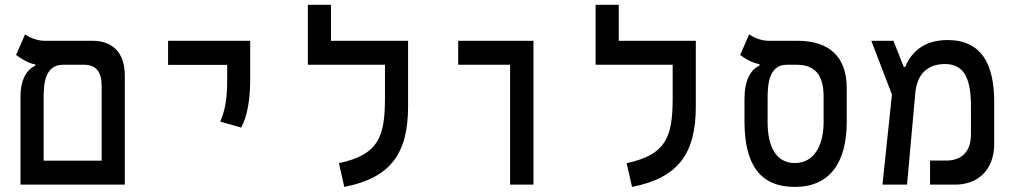

<svg xmlns="http://www.w3.org/2000/svg" viewBox="-20 -752 4142 782"><path d="M63.5 0H488.3V-444.3C488.3 -535.2 440.9 -585.9 356.4 -585.9H159.7C128.9 -585.9 96.7 -601.6 82 -611.8L45.4 -528.3C64.9 -513.7 95.7 -494.1 124 -489.3V-484.4C89.4 -470.2 63.5 -427.2 63.5 -359.4ZM236.8 -488.3H321.3C370.1 -488.3 394 -460.9 394 -402.3V-97.7H157.7V-350.1C157.7 -403.3 159.7 -488.3 236.8 -488.3Z M962.4 -232.4C988.8 -281.2 999 -352.5 999 -428.2V-585.9H664.6V-487.8H905.3V-428.2C905.3 -352.5 897.9 -304.7 877 -256.8Z M1642.1 -585.9H1328.1V-732.4H1233.9V-488.3H1547.9V-351.1C1547.9 -190.9 1519 -121.6 1360.4 -87.4L1382.3 9.3C1569.8 -27.3 1642.1 -125.5 1642.1 -318.4Z M2057.6 0H2152.8V-585.9H1846.2V-488.3H2057.6Z M2814 -585.9H2500V-732.4H2405.8V-488.3H2719.7V-351.1C2719.7 -190.9 2690.9 -121.6 2532.2 -87.4L2554.2 9.3C2741.7 -27.3 2814 -125.5 2814 -318.4Z M3217.3 9.3C3361.3 9.3 3428.7 -91.3 3428.7 -257.3V-393.1C3428.7 -518.1 3360.4 -585.9 3228 -585.9H3108.9C3078.1 -585.9 3045.9 -601.6 3031.2 -611.8L2994.6 -528.3C3014.6 -513.2 3040 -497.1 3073.2 -490.7V-484.4C3037.1 -469.7 3012.2 -423.3 3012.2 -350.6V-257.3C3012.2 -84 3074.2 9.3 3217.3 9.3ZM3217.3 -87.9C3136.7 -87.9 3106.4 -162.6 3106.4 -253.9V-349.6C3106.4 -402.3 3109.4 -488.3 3184.6 -488.3H3224.1C3293.9 -488.3 3334.5 -453.1 3334.5 -358.9V-253.9C3334.5 -162.6 3297.4 -87.9 3217.3 -87.9Z M3574.2 0H3674.3L3708 -373.5C3715.3 -452.1 3759.3 -491.2 3829.1 -491.2C3910.6 -491.2 3934.6 -425.8 3934.6 -318.8V-204.6C3934.6 -125 3886.7 -98.1 3834.5 -98.1H3768.1V0H3870.1C3957 0 4029.3 -53.7 4029.3 -167V-336.4C4029.3 -491.2 3977.5 -588.9 3838.9 -588.9C3731 -588.9 3686.5 -526.9 3666.5 -479H3661.1L3619.1 -585.9H3528.8L3612.8 -366.7Z"/></svg>

Font: Cascadia Mono NF
Style: Regular
Weight: 400
Monospace: yes
Designer: Aaron Bell
Foundry: Saja Typeworks
Version: Version 2404.023